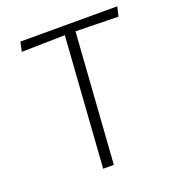

<svg xmlns="http://www.w3.org/2000/svg" viewBox="-115 -703 724 795"><g transform="rotate(-20 246.5 -306.0)"><path d="M205 0 245 -574 54 -570 63 -612H490L480 -570L292 -574L252 0Z"/></g></svg>

Font: Ancizar Sans Thin
Style: Italic
Weight: 100
Italic angle: -4°
Designer: Cesar Puertas, Viviana Monsalve, Julian Moncada, Julian Prieto, Jose Castro, Mariel Hernandez, Felipe Aragon, Sara Alarc
Version: Version 8.100